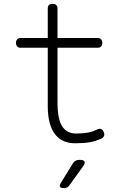

<svg xmlns="http://www.w3.org/2000/svg" viewBox="-20 -725 640 985"><path d="M482 -530Q493 -530 499 -523Q505 -516 505 -505Q505 -494 499 -487Q493 -480 482 -480H275V-200Q275 -114 299 -77Q323 -40 370 -40Q402 -40 427 -44Q452 -48 477 -60Q489 -66 497.5 -63.5Q506 -61 511 -50Q517 -38 514 -28.5Q511 -19 500 -14Q469 0 439.5 5Q410 10 365 10Q335 10 309.5 0Q284 -10 265 -33Q246 -56 235.5 -92.5Q225 -129 225 -182V-480H85Q74 -480 68 -487Q62 -494 62 -505Q62 -516 68 -523Q74 -530 85 -530H225V-680Q225 -693 231 -699Q237 -705 250 -705Q263 -705 269 -699Q275 -693 275 -680V-530ZM293 212 354 113Q360 104 368 99.5Q376 95 387 95Q409 95 413.5 103.5Q418 112 405 130L335 227Q330 234 323 237Q316 240 308 240Q291 240 287.5 233Q284 226 293 212Z"/></svg>

Font: Maple Mono Thin
Style: Regular
Weight: 250
Monospace: yes
Designer: subframe7536
Version: Version 7.000